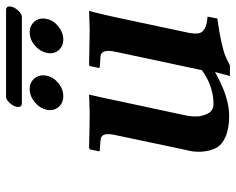

<svg xmlns="http://www.w3.org/2000/svg" viewBox="-90 -650 752 611"><g transform="rotate(-90 285.5 -344.0)"><path d="M537.1 -649.9H263.2Q248 -649.9 252 -668Q253.9 -677.7 264.2 -689Q274.4 -700.2 283.7 -700.2H559.6Q573.7 -700.2 570.3 -683.1Q567.9 -672.4 557.4 -661.1Q546.9 -649.9 537.1 -649.9ZM423.3 -570.8Q428.2 -593.3 447.3 -609.1Q466.3 -625 488.8 -625Q510.7 -625 523.4 -609.1Q536.1 -593.3 531.2 -570.8Q526.9 -549.3 507.3 -533.7Q487.8 -518.1 466.3 -518.1Q443.8 -518.1 431.2 -533.4Q418.5 -548.8 423.3 -570.8ZM242.2 -570.8Q247.1 -593.3 266.6 -609.1Q286.1 -625 307.6 -625Q330.1 -625 342.5 -609.1Q355 -593.3 350.6 -570.8Q345.7 -548.8 326.7 -533.4Q307.6 -518.1 285.2 -518.1Q263.2 -518.1 250.5 -533.7Q237.8 -549.3 242.2 -570.8ZM486.3 -115.2Q483.9 -100.1 485.4 -88.1Q486.8 -76.2 500 -68.4Q513.2 -60.5 538.6 -59.1L532.7 -27.8Q488.8 -22 458.5 -15.1Q428.2 -8.3 415 -2.9Q401.9 2.4 383.3 12.2H349.6L362.3 -35.2Q282.2 9.8 223.6 9.8Q182.1 9.8 155.8 -2Q129.4 -13.7 120.1 -33Q110.8 -52.2 108.9 -76.9Q106.9 -101.6 114.3 -127.9L161.6 -352.1Q167 -374.5 163.3 -386.7Q159.7 -398.9 143.1 -399.9L112.3 -401.9L109.9 -403.8L116.2 -434.1L121.6 -436Q200.2 -434.1 232.4 -434.1L290.5 -436Q279.8 -391.1 272.5 -354L227.1 -142.1Q217.3 -101.1 222.9 -78.4Q228.5 -55.7 237.8 -47.9Q247.1 -40 259.3 -40Q317.4 -40 368.2 -77.1L426.8 -352.1Q437 -399.9 409.2 -399.9L378.4 -401.9L375 -403.8L381.3 -434.1L385.7 -436Q469.2 -434.1 496.1 -434.1L556.6 -436Q545.9 -394.5 537.1 -354Z"/></g></svg>

Font: Linux Libertine Slanted
Style: Semibold Slanted
Weight: 600
Designer: Philipp H. Poll
Foundry: Philipp H. Poll
Version: Version 5.1.1